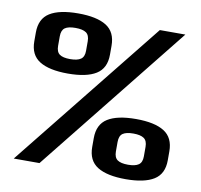

<svg xmlns="http://www.w3.org/2000/svg" viewBox="-77 -766 891 852"><g transform="rotate(10 368.0 -340.0)"><path d="M38 0H154L692.5 -674H577.5ZM208.5 -413Q292.5 -413 335.5 -439.8Q378.5 -466.5 378.5 -528V-568Q378.5 -630 335.5 -657Q292.5 -684 208.5 -684Q124 -684 80.8 -657Q37.5 -630 37.5 -568V-528Q37.5 -467 81 -440Q124.5 -413 208.5 -413ZM207.5 -478Q175 -478 160 -488.8Q145 -499.5 145 -526.5V-569.5Q145 -597 160 -607.8Q175 -618.5 207.5 -618.5Q240 -618.5 255.5 -607.8Q271 -597 271 -569.5V-526.5Q271 -499.5 255.5 -488.8Q240 -478 207.5 -478ZM542.5 4Q626.5 4 669.5 -22.8Q712.5 -49.5 712.5 -111V-151Q712.5 -213 669.5 -240Q626.5 -267 542.5 -267Q458.5 -267 415.2 -240Q372 -213 372 -151V-111Q372 -50 415.2 -23Q458.5 4 542.5 4ZM542 -61Q509.5 -61 494.2 -71.8Q479 -82.5 479 -109.5V-152.5Q479 -180 494.2 -190.8Q509.5 -201.5 542 -201.5Q574 -201.5 589.5 -190.8Q605 -180 605 -152.5V-109.5Q605 -82.5 589.5 -71.8Q574 -61 542 -61Z"/></g></svg>

Font: Anybody Thin
Style: Bold
Weight: 700
Version: Version 1.113;gftools[0.9.25]